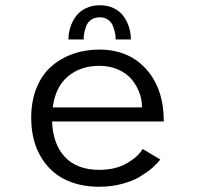

<svg xmlns="http://www.w3.org/2000/svg" viewBox="-20 -701 750 732"><path d="M241 -550.5Q241 -574.5 248.2 -597.2Q255.5 -620 269.5 -639Q283.5 -658 307.2 -669.5Q331 -681 361 -681Q391 -681 414.2 -669.5Q437.5 -658 451.2 -638.8Q465 -619.5 472 -597Q479 -574.5 479 -550.5H421Q421 -562 418.8 -574.2Q416.5 -586.5 410.8 -601.5Q405 -616.5 391.8 -625.8Q378.5 -635 360 -635Q341 -635 327.8 -625.8Q314.5 -616.5 308.8 -601.5Q303 -586.5 301 -574.5Q299 -562.5 299 -550.5ZM591 -93Q579.5 -77.5 561 -61.2Q542.5 -45 514.2 -27.8Q486 -10.5 444.8 0.2Q403.5 11 357.5 11Q283 11 225.5 -17.8Q168 -46.5 133.5 -107Q99 -167.5 99 -252.5Q99 -316.5 119.8 -367Q140.5 -417.5 176.8 -448.8Q213 -480 259.2 -496Q305.5 -512 358.5 -512Q470 -512 537.2 -437.5Q604.5 -363 604.5 -238H178.5Q182 -150 228.2 -101.8Q274.5 -53.5 357.5 -53.5Q421 -53.5 463.8 -78.5Q506.5 -103.5 524 -133ZM359 -450Q287.5 -450 239.5 -410.2Q191.5 -370.5 181 -291.5H521.5Q521.5 -320 511.5 -347.2Q501.5 -374.5 482.5 -397.8Q463.5 -421 431.2 -435.5Q399 -450 359 -450Z"/></svg>

Font: League Mono Light
Style: Regular
Weight: 300
Width: 6
Designer: Tyler Finck
Foundry: The League of Moveable Type / Tyler Finck
Version: Version 2.210